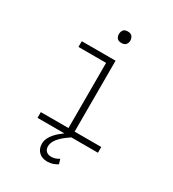

<svg xmlns="http://www.w3.org/2000/svg" viewBox="-216 -832 1031 1146"><g transform="rotate(30 300.0 -259.0)"><path d="M112.3 -528.3V-488.8H302.7V-39.6H112.3V0H297.4Q283.7 10.3 269.3 22.2Q254.9 34.2 243.2 47.9Q229 64 220.5 82Q211.9 100.1 211.9 119.6Q211.9 138.2 217.8 152.6Q223.6 167 234.4 176.8Q244.6 187 259.5 192.1Q274.4 197.3 291.5 197.3Q313 197.3 330.1 191.4Q347.2 185.5 361.8 175.8L352.1 143.6Q340.8 150.9 326.9 156Q313 161.1 297.4 160.6Q275.9 160.2 263.7 148.7Q251.5 137.2 251 116.7Q251 97.7 260.3 80.6Q269.5 63.5 283.7 49.3Q297.4 35.2 313.7 22.7Q330.1 10.3 345.2 0H528.8V-39.6H345.2V-528.3ZM282.7 -675.8Q282.7 -660.6 291.5 -648.9Q300.3 -637.2 322.3 -637.2Q343.3 -637.2 352.5 -648.9Q361.8 -660.6 361.8 -675.8Q361.8 -691.9 352.5 -704.1Q343.3 -716.3 322.3 -716.3Q299.3 -716.3 291 -703.9Q282.7 -691.4 282.7 -675.8Z"/></g></svg>

Font: Roboto Mono ExtraLight
Style: Regular
Weight: 250
Monospace: yes
Designer: Google
Version: Version 3.000